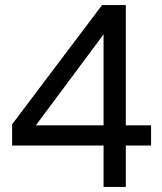

<svg xmlns="http://www.w3.org/2000/svg" viewBox="-20 -740 640 760"><path d="M28 -248 384 -720H478V-244H578V-164H478V0H390V-164H28ZM390 -244V-604L122 -244Z"/></svg>

Font: Aspekta 400
Style: Regular
Weight: 400
Designer: Ivo Dolenc
Version: Version 2.000